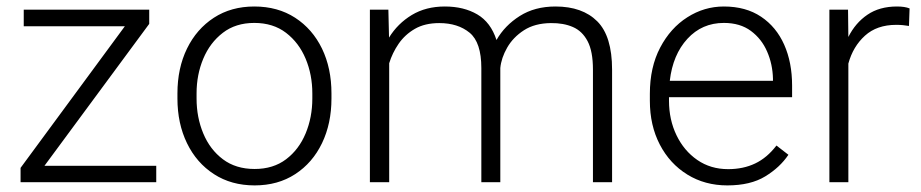

<svg xmlns="http://www.w3.org/2000/svg" viewBox="-20 -558 2820 588"><path d="M458.5 -50.3V0H43V-43.9L362.3 -477.5H52.7V-528.3H437V-484.9L116.2 -50.3Z M523.4 -256.3V-272Q523.4 -349.1 552.7 -409.2Q582 -469.2 635 -503.7Q688 -538.1 758.8 -538.1Q830.6 -538.1 883.8 -503.7Q937 -469.2 966.1 -409.2Q995.1 -349.1 995.1 -272V-256.3Q995.1 -179.7 966.1 -119.4Q937 -59.1 884 -24.7Q831.1 9.8 759.8 9.8Q688.5 9.8 635.3 -24.7Q582 -59.1 552.7 -119.4Q523.4 -179.7 523.4 -256.3ZM582 -272V-256.3Q582 -198.7 602.5 -149.4Q623 -100.1 662.6 -70.3Q702.1 -40.5 759.8 -40.5Q816.9 -40.5 856.2 -70.3Q895.5 -100.1 916 -149.4Q936.5 -198.7 936.5 -256.3V-272Q936.5 -329.1 916 -378.2Q895.5 -427.2 856 -457.5Q816.4 -487.8 758.8 -487.8Q701.7 -487.8 662.4 -457.5Q623 -427.2 602.5 -378.2Q582 -329.1 582 -272Z M1325.2 -487.3Q1281.2 -487.3 1250.7 -469.7Q1220.2 -452.1 1200.9 -424.1Q1181.6 -396 1171.9 -364.3V0H1112.8V-528.3H1169.4L1171.4 -442.9Q1197.8 -485.8 1241 -512Q1284.2 -538.1 1342.3 -538.1Q1400.4 -538.1 1441.7 -513.9Q1482.9 -489.7 1500.5 -435.5Q1525.9 -480 1571.8 -509Q1617.7 -538.1 1681.2 -538.1Q1763.7 -538.1 1809.1 -492.7Q1854.5 -447.3 1854.5 -344.7V0H1795.9V-345.2Q1795.9 -400.9 1779.5 -431.9Q1763.2 -462.9 1734.4 -475.3Q1705.6 -487.8 1667 -487.3Q1617.7 -486.8 1584.5 -465.3Q1551.3 -443.8 1533.2 -412.1Q1515.1 -380.4 1512.2 -349.6V0H1454.1V-349.6Q1454.1 -428.2 1418.2 -457.8Q1382.3 -487.3 1325.2 -487.3Z M2207.5 9.8Q2138.7 9.8 2085 -23.4Q2031.2 -56.6 2000.7 -115.2Q1970.2 -173.8 1970.2 -249.5V-270.5Q1970.2 -352.1 2001.7 -412.1Q2033.2 -472.2 2085 -505.1Q2136.7 -538.1 2196.8 -538.1Q2264.2 -538.1 2310.8 -506.8Q2357.4 -475.6 2381.6 -421.1Q2405.8 -366.7 2405.8 -295.9V-260.3H2028.8V-249.5Q2028.8 -191.4 2051.8 -143.8Q2074.7 -96.2 2115.5 -68.1Q2156.2 -40 2210 -40Q2256.3 -40 2292.7 -57.4Q2329.1 -74.7 2357.9 -112.3L2394.5 -84Q2368.7 -45.4 2323.5 -17.8Q2278.3 9.8 2207.5 9.8ZM2196.8 -487.8Q2129.9 -487.8 2085.2 -439.2Q2040.5 -390.6 2031.2 -310.5H2347.2V-316.9Q2346.2 -361.3 2329.3 -400.1Q2312.5 -439 2279.5 -463.4Q2246.6 -487.8 2196.8 -487.8Z M2765.6 -532.2 2763.7 -478.5Q2754.4 -480 2745.1 -481Q2735.8 -481.9 2724.6 -481.9Q2665.5 -481.9 2628.9 -448.7Q2592.3 -415.5 2578.1 -363.3V0H2520V-528.3H2577.1L2578.1 -444.8Q2599.6 -487.8 2636.5 -512.9Q2673.3 -538.1 2727.1 -538.1Q2751 -538.1 2765.6 -532.2Z"/></svg>

Font: Vazirmatn RD FD ExtraLight
Style: Regular
Weight: 200
Designer: Saber Rastikerdar
Foundry: Saber Rastikerdar
Version: Version 33.003